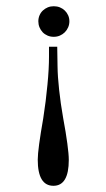

<svg xmlns="http://www.w3.org/2000/svg" viewBox="-20 -519 340 616"><path d="M202.6 -450.7Q202.6 -440.4 198.7 -431.4Q194.8 -422.4 188 -415.5Q181.2 -408.7 172.1 -404.8Q163.1 -400.9 152.3 -400.9Q141.6 -400.9 132.6 -404.8Q123.5 -408.7 116.9 -415.5Q110.4 -422.4 106.7 -431.4Q103 -440.4 103 -450.7Q103 -460.9 106.9 -470Q110.8 -479 117.7 -485.4Q124.5 -491.7 133.3 -495.4Q142.1 -499 152.3 -499Q163.1 -499 172.1 -495.4Q181.2 -491.7 188 -485.1Q194.8 -478.5 198.7 -469.7Q202.6 -460.9 202.6 -450.7ZM200.7 -5.9Q200.7 77.1 151.4 77.1Q101.1 77.1 101.1 -6.8Q101.1 -23.4 105.7 -57.6Q110.4 -91.8 118.7 -139.2Q123 -167 126.5 -194.6Q129.9 -222.2 132.3 -247.8Q134.8 -273.4 136 -296.1Q137.2 -318.8 137.2 -336.4V-369.1H163.6L164.6 -306.2Q165 -273.4 169.7 -230.7Q174.3 -188 182.6 -140.6Q191.4 -93.3 196 -58.8Q200.7 -24.4 200.7 -5.9Z"/></svg>

Font: XB Niloofar
Style: Regular
Weight: 400
Designer: Behnam
Foundry: Irmug
Version: Version 7.201 2008